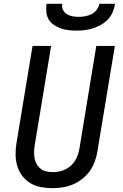

<svg xmlns="http://www.w3.org/2000/svg" viewBox="-20 -975 640 1003"><path d="M255 8Q224 8 194 2.5Q164 -3 139 -18Q114 -33 96.5 -56Q79 -79 70.5 -107Q62 -135 61.5 -165.5Q61 -196 66 -227L150 -735H247L161 -214Q158 -196 158 -179Q158 -162 161 -146Q164 -130 172.5 -116Q181 -102 193.5 -92.5Q206 -83 222.5 -79.5Q239 -76 256 -76Q272 -76 288.5 -79Q305 -82 320.5 -89.5Q336 -97 349.5 -109Q363 -121 372.5 -136Q382 -151 387 -167Q392 -183 395 -199L483 -735H580L489 -185Q485 -159 475.5 -132.5Q466 -106 450 -83Q434 -60 411 -41.5Q388 -23 362 -12Q336 -1 308.5 3.5Q281 8 255 8ZM379 -815Q358 -815 337 -817.5Q316 -820 296.5 -827Q277 -834 260.5 -845.5Q244 -857 234 -874Q224 -891 222 -912.5Q220 -934 223 -955H305Q302 -938 309 -923.5Q316 -909 329 -901Q342 -893 358 -890Q374 -887 391 -887Q408 -887 425 -890Q442 -893 458 -901Q474 -909 485 -923.5Q496 -938 499 -955H581Q578 -934 569 -912.5Q560 -891 544 -874Q528 -857 507.5 -845.5Q487 -834 465.5 -827Q444 -820 422 -817.5Q400 -815 379 -815Z"/></svg>

Font: Iosevka Custom Medium Oblique
Style: Regular
Weight: 500
Italic angle: -9°
Designer: Belleve Invis
Foundry: Belleve Invis
Version: Version 27.0.1